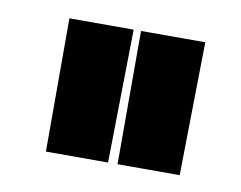

<svg xmlns="http://www.w3.org/2000/svg" viewBox="-42 -787 451 359"><g transform="rotate(10 183.0 -607.5)"><path d="M186 -734Q185 -671 184 -608Q183 -545 182 -481H64V-734ZM322 -734Q321 -671 320 -608Q319 -545 318 -481H200V-734Z"/></g></svg>

Font: Josefin Sans Thin
Style: Bold
Weight: 700
Version: Version 2.000